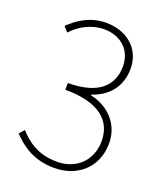

<svg xmlns="http://www.w3.org/2000/svg" viewBox="-139 -831 798 936"><g transform="rotate(20 260.5 -363.0)"><path d="M253 13C373 13 464 -66 464 -191C464 -295 389 -363 301 -381V-385C378 -410 438 -470 438 -569C438 -675 355 -739 251 -739C169 -739 110 -700 64 -655L87 -629C126 -672 186 -706 251 -706C341 -706 399 -649 399 -567C399 -474 341 -399 174 -399V-364C352 -364 426 -293 426 -189C426 -87 354 -20 255 -20C155 -20 98 -66 56 -112L33 -86C77 -40 141 13 253 13Z"/></g></svg>

Font: Harano Aji Gothic CN ExtraLight
Style: Regular
Weight: 250
Foundry: Masamichi Hosoda
Version: HaranoAjiGothicCN-ExtraLight version 20230610;ttx 4.39.4